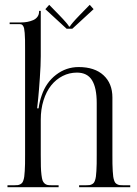

<svg xmlns="http://www.w3.org/2000/svg" viewBox="-20 -776 566 796"><path d="M11 0ZM280 -657H256L168 -738L184 -756L225 -714Q242.8 -695.8 254.4 -682.1Q266 -668.5 266 -666H270Q270 -668.5 281.6 -682.1Q293.2 -695.8 311 -714L352 -756L368 -738ZM11 0V-8H40Q48 -8 53.4 -8.6Q58.8 -9.2 63.8 -11.9Q68.8 -14.5 71.6 -17.8Q74.5 -21 77 -28.5Q79.5 -36 80.6 -44.2Q81.8 -52.5 82.6 -66.9Q83.5 -81.2 83.8 -96.5Q84 -111.8 84 -135V-568Q84 -594.2 83.8 -610.2Q83.5 -626.2 82.4 -639.4Q81.2 -652.5 79.8 -658.9Q78.2 -665.2 75.1 -669.6Q72 -674 68.5 -675Q65 -676 59 -676H20V-683H68Q81.5 -683 94 -685.4Q106.5 -687.8 117.6 -692.6Q128.8 -697.5 135.4 -706.6Q142 -715.8 142 -728V-731H149V-543Q149 -507.2 145.2 -453.4Q141.5 -399.5 138.4 -368.8Q135.2 -338 134 -327H140Q143.8 -355 153 -381Q171 -434.2 212.6 -466.1Q254.2 -498 306 -498Q372.5 -498 409.2 -464Q446 -430 446 -372V-135Q446 -111.8 446.2 -96.5Q446.5 -81.2 447.4 -66.9Q448.2 -52.5 449.4 -44.2Q450.5 -36 453 -28.5Q455.5 -21 458.4 -17.8Q461.2 -14.5 466.2 -11.9Q471.2 -9.2 476.6 -8.6Q482 -8 490 -8H520V0H308V-8H337Q345 -8 350.4 -8.6Q355.8 -9.2 360.8 -11.9Q365.8 -14.5 368.6 -17.8Q371.5 -21 374 -28.5Q376.5 -36 377.6 -44.2Q378.8 -52.5 379.6 -66.9Q380.5 -81.2 380.8 -96.5Q381 -111.8 381 -135V-349Q381 -412 361.4 -443.5Q341.8 -475 299 -475Q267.2 -475 239.8 -461Q212.2 -447 192.1 -421.9Q172 -396.8 160.5 -360.1Q149 -323.5 149 -280V-135Q149 -104.2 149.5 -85.5Q150 -66.8 151.9 -51.1Q153.8 -35.5 156.4 -28.1Q159 -20.8 164.6 -15.6Q170.2 -10.5 176.8 -9.2Q183.2 -8 194 -8H223V0Z"/></svg>

Font: FogtwoNo5
Style: Regular
Weight: 400
Designer: gluk (gluksza@wp.pl)
Foundry: gluk (gluksza@wp.pl)
Version: Version 0.87